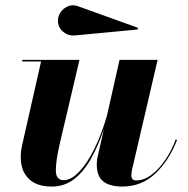

<svg xmlns="http://www.w3.org/2000/svg" viewBox="-20 -682 696 712"><path d="M260 -550.8Q234.6 -547.6 214.7 -563.8Q194.8 -580.1 194.8 -605.5Q194.8 -622.6 205.4 -637.5Q216.1 -652.3 233.3 -659.2Q250.5 -666 269.8 -658.7L492.4 -578.6L490 -572.5ZM274.7 -460 200.4 -144Q187 -84.7 187.1 -49.3Q187.3 -13.9 216.1 -13.9Q243.7 -13.9 273.3 -44.8Q303 -75.7 330 -130Q356.9 -184.3 377 -254.6L423.3 -460H564.5L469 -50Q468.3 -45.7 467.7 -40.6Q467 -35.6 467 -32Q467 -12.9 485.1 -12.9Q514.4 -12.9 542.6 -34.4Q570.8 -55.9 594 -90.7Q617.2 -125.5 631.6 -165L636.5 -163.1Q607.9 -88.1 556.8 -39.2Q505.6 9.8 433.6 9.8Q387.2 9.8 363 -9.2Q338.9 -28.1 338.9 -73Q338.9 -83.3 340.8 -95L365.2 -202.9Q344.7 -142.6 318 -94.5Q291.3 -46.4 255.5 -18.3Q219.7 9.8 172.4 9.8Q123.8 9.8 96.3 -10.9Q68.8 -31.5 60.7 -65.8Q52.5 -100.1 61.5 -141.1L132.3 -454.1H62.5V-460Z"/></svg>

Font: Bodoni* 36
Style: Bold Italic
Weight: 700
Italic angle: -13°
Version: Version 2.000; ttfautohint (v1.8.1)